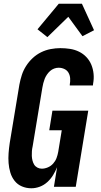

<svg xmlns="http://www.w3.org/2000/svg" viewBox="-20 -1001 540 1029"><path d="M148 8Q121 8 97.5 -2Q74 -12 58.5 -31.5Q43 -51 35.5 -76Q28 -101 26 -127Q24 -153 26 -180Q28 -207 32 -234L84 -548Q89 -574 97 -599Q105 -624 120 -647.5Q135 -671 155.5 -690Q176 -709 200.5 -721Q225 -733 251.5 -738Q278 -743 303 -743Q330 -743 355.5 -739Q381 -735 403.5 -724Q426 -713 443 -695Q460 -677 469.5 -654Q479 -631 481.5 -605Q484 -579 479 -553L478 -543H354V-548Q357 -564 356 -580.5Q355 -597 347.5 -610.5Q340 -624 325.5 -631Q311 -638 294 -638Q282 -638 270 -633.5Q258 -629 248.5 -620.5Q239 -612 231.5 -601Q224 -590 219.5 -578.5Q215 -567 212 -555Q209 -543 207 -531L155 -217Q152 -204 151 -191Q150 -178 150.5 -165.5Q151 -153 154 -141Q157 -129 163 -119Q169 -109 180 -103Q191 -97 204 -97Q220 -97 236.5 -104Q253 -111 265 -124.5Q277 -138 283 -154Q289 -170 292 -187L311 -303H244L261 -408H453L386 0H269L286 -105Q277 -83 264.5 -62.5Q252 -42 234 -25.5Q216 -9 193.5 -0.5Q171 8 148 8ZM234 -802 181 -844 295 -981H419L484 -839L422 -807L346 -911Z"/></svg>

Font: Iosevka Extrabold
Style: Italic
Weight: 800
Italic angle: -9°
Monospace: yes
Designer: Belleve Invis
Foundry: Belleve Invis
Version: Version 32.5.0; ttfautohint (v1.8.4)